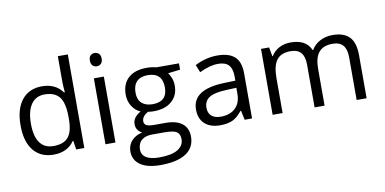

<svg xmlns="http://www.w3.org/2000/svg" viewBox="-88 -1027 3076 1535"><g transform="rotate(-10 1450.0 -260.0)"><path d="M450.2 -71.8H445.8Q389.6 9.8 277.8 9.8Q172.9 9.8 114.5 -62Q56.2 -133.8 56.2 -266.1Q56.2 -398.4 114.7 -471.7Q173.3 -544.9 277.8 -544.9Q386.7 -544.9 444.8 -465.8H451.2L447.8 -504.4L445.8 -542V-759.8H526.9V0H460.9ZM288.1 -58.1Q371.1 -58.1 408.4 -103.3Q445.8 -148.4 445.8 -249V-266.1Q445.8 -379.9 408 -428.5Q370.1 -477.1 287.1 -477.1Q215.8 -477.1 178 -421.6Q140.1 -366.2 140.1 -265.1Q140.1 -162.6 177.7 -110.4Q215.3 -58.1 288.1 -58.1Z M779.8 0H698.7V-535.2H779.8ZM691.9 -680.2Q691.9 -708 705.6 -720.9Q719.2 -733.9 739.7 -733.9Q759.3 -733.9 773.4 -720.7Q787.6 -707.5 787.6 -680.2Q787.6 -652.8 773.4 -639.4Q759.3 -626 739.7 -626Q719.2 -626 705.6 -639.4Q691.9 -652.8 691.9 -680.2Z M1389.6 -535.2V-483.9L1290.5 -472.2Q1304.2 -455.1 1314.9 -427.5Q1325.7 -399.9 1325.7 -365.2Q1325.7 -286.6 1272 -239.7Q1218.3 -192.9 1124.5 -192.9Q1100.6 -192.9 1079.6 -196.8Q1027.8 -169.4 1027.8 -127.9Q1027.8 -106 1045.9 -95.5Q1064 -85 1107.9 -85H1202.6Q1289.6 -85 1336.2 -48.3Q1382.8 -11.7 1382.8 58.1Q1382.8 147 1311.5 193.6Q1240.2 240.2 1103.5 240.2Q998.5 240.2 941.7 201.2Q884.8 162.1 884.8 90.8Q884.8 42 916 6.3Q947.3 -29.3 1003.9 -42Q983.4 -51.3 969.5 -70.8Q955.6 -90.3 955.6 -116.2Q955.6 -145.5 971.2 -167.5Q986.8 -189.5 1020.5 -210Q979 -227.1 952.9 -268.1Q926.8 -309.1 926.8 -361.8Q926.8 -449.7 979.5 -497.3Q1032.2 -544.9 1128.9 -544.9Q1170.9 -544.9 1204.6 -535.2ZM962.9 89.8Q962.9 133.3 999.5 155.8Q1036.1 178.2 1104.5 178.2Q1206.5 178.2 1255.6 147.7Q1304.7 117.2 1304.7 64.9Q1304.7 21.5 1277.8 4.6Q1251 -12.2 1176.8 -12.2H1079.6Q1024.4 -12.2 993.7 14.2Q962.9 40.5 962.9 89.8ZM1006.8 -363.8Q1006.8 -307.6 1038.6 -278.8Q1070.3 -250 1127 -250Q1245.6 -250 1245.6 -365.2Q1245.6 -485.8 1125.5 -485.8Q1068.4 -485.8 1037.6 -455.1Q1006.8 -424.3 1006.8 -363.8Z M1828.6 0 1812.5 -76.2H1808.6Q1768.6 -25.9 1728.8 -8.1Q1689 9.8 1629.4 9.8Q1549.8 9.8 1504.6 -31.2Q1459.5 -72.3 1459.5 -147.9Q1459.5 -310.1 1718.8 -317.9L1809.6 -320.8V-354Q1809.6 -417 1782.5 -447Q1755.4 -477.1 1695.8 -477.1Q1628.9 -477.1 1544.4 -436L1519.5 -498Q1559.1 -519.5 1606.2 -531.7Q1653.3 -543.9 1700.7 -543.9Q1796.4 -543.9 1842.5 -501.5Q1888.7 -459 1888.7 -365.2V0ZM1645.5 -57.1Q1721.2 -57.1 1764.4 -98.6Q1807.6 -140.1 1807.6 -214.8V-263.2L1726.6 -259.8Q1629.9 -256.3 1587.2 -229.7Q1544.4 -203.1 1544.4 -147Q1544.4 -103 1571 -80.1Q1597.7 -57.1 1645.5 -57.1Z M2737.8 0V-348.1Q2737.8 -412.1 2710.4 -444.1Q2683.1 -476.1 2625.5 -476.1Q2549.8 -476.1 2513.7 -432.6Q2477.5 -389.2 2477.5 -298.8V0H2396.5V-348.1Q2396.5 -412.1 2369.1 -444.1Q2341.8 -476.1 2283.7 -476.1Q2207.5 -476.1 2172.1 -430.4Q2136.7 -384.8 2136.7 -280.8V0H2055.7V-535.2H2121.6L2134.8 -461.9H2138.7Q2161.6 -501 2203.4 -522.9Q2245.1 -544.9 2296.9 -544.9Q2422.4 -544.9 2460.9 -454.1H2464.8Q2488.8 -496.1 2534.2 -520.5Q2579.6 -544.9 2637.7 -544.9Q2728.5 -544.9 2773.7 -498.3Q2818.8 -451.7 2818.8 -349.1V0Z"/></g></svg>

Font: f02537652
Style: Regular
Weight: 400
Foundry: Ascender Corporation
Version: Version 1.10